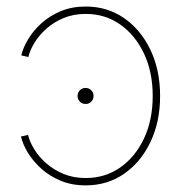

<svg xmlns="http://www.w3.org/2000/svg" viewBox="-20 -557 554 585"><path d="M240.7 -240.2Q230.5 -240.2 223.4 -247.3Q216.3 -254.4 216.3 -264.6Q216.3 -274.9 223.4 -282Q230.5 -289.1 240.7 -289.1Q251 -289.1 258.1 -282Q265.1 -274.9 265.1 -264.6Q265.1 -254.4 258.1 -247.3Q251 -240.2 240.7 -240.2ZM241.2 7.8Q198.7 7.8 164.8 -6.3Q130.9 -20.5 105.7 -43.2Q80.6 -65.9 64.9 -91.8Q49.3 -117.7 43.9 -141.1L65.4 -146Q70.3 -125 84.5 -102.1Q98.6 -79.1 121.1 -59.3Q143.6 -39.6 173.6 -27.1Q203.6 -14.6 241.2 -14.6Q300.3 -14.6 346.2 -46.6Q392.1 -78.6 418.7 -135Q445.3 -191.4 445.3 -264.6Q445.3 -337.4 418.7 -393.8Q392.1 -450.2 346.2 -482.4Q300.3 -514.6 241.2 -514.6Q204.1 -514.6 174.1 -502.2Q144 -489.7 121.8 -470Q99.6 -450.2 85.4 -427.2Q71.3 -404.3 66.4 -383.3L44.9 -388.2Q50.3 -411.6 65.7 -437.5Q81.1 -463.4 106.2 -486.1Q131.3 -508.8 165 -522.9Q198.7 -537.1 241.2 -537.1Q307.1 -537.1 358.2 -501.7Q409.2 -466.3 438.5 -404.8Q467.8 -343.3 467.8 -264.6Q467.8 -186 438.5 -124.5Q409.2 -63 358.2 -27.6Q307.1 7.8 241.2 7.8Z"/></svg>

Font: Inter 24pt Thin
Style: Regular
Weight: 250
Designer: Rasmus Andersson
Foundry: rsms
Version: Version 4.001;git-66647c0bb